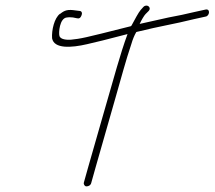

<svg xmlns="http://www.w3.org/2000/svg" viewBox="-20 -671 762 682"><path d="M165 -535C172 -497 233 -501 289 -514C312 -519 369 -533 433 -550C419 -512 408 -476 395 -432C363 -322 326 -191 294 -80L278 -23C276 -16 281 -9 287 -9C295 -9 302 -13 304 -21L320 -78C342 -154 368 -247 390 -323C410 -392 426 -454 447 -516C451 -530 457 -545 464 -557L467 -558C552 -579 597 -585 669 -603L710 -612C725 -614 728 -641 710 -637L669 -628C641 -621 611 -615 579 -609C555 -604 515 -595 476 -586C482 -599 492 -616 497 -621L508 -632C520 -645 501 -659 489 -646L480 -636C472 -627 459 -602 447 -580L445 -578L425 -573C357 -556 311 -544 287 -539C265 -534 245 -531 232 -530C219 -529 194 -530 191 -544C188 -553 191 -607 218 -609C222 -610 230 -610 239 -609L254 -606C262 -604 266 -608 269 -615C273 -623 271 -631 264 -632L248 -634C221 -638 210 -635 194 -622H193C173 -607 163 -564 165 -535ZM278 -23Z"/></svg>

Font: Stray Cat
Style: LtObl
Weight: 300
Version: Version 1.0